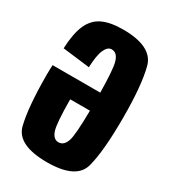

<svg xmlns="http://www.w3.org/2000/svg" viewBox="-170 -767 763 859"><g transform="rotate(30 211.5 -337.5)"><path d="M210.5 5Q58 5 36.2 -80.2Q14.5 -165.5 14.5 -335.5Q14.5 -362 16 -384H262Q260.5 -501 251 -536Q240 -577.5 210 -577.5Q189.5 -577.5 176.5 -548.8Q163.5 -520 161 -457L21 -474Q24 -551 43.8 -596Q63.5 -641 103.8 -660.5Q144 -680 210 -680Q361.5 -680 384.2 -591.8Q407 -503.5 407 -339Q407 -165.5 384.2 -80.2Q361.5 5 210.5 5ZM262.5 -291H160.5Q161 -166 172.5 -132.5Q184.5 -98 210.5 -98Q238.5 -98 250.5 -134Q261 -164.5 262.5 -291Z"/></g></svg>

Font: Anybody Condensed Regular
Style: Bold
Weight: 700
Width: 3
Designer: Tyler Finck
Foundry: Etcetera Type Company
Version: Version 1.010; ttfautohint (v1.8.3) -l 8 -r 50 -G 200 -x 14 